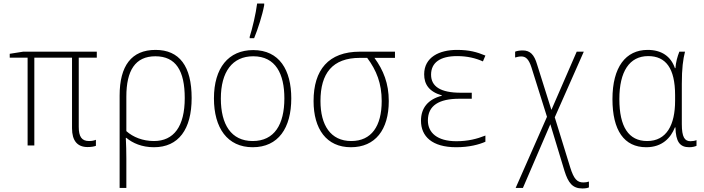

<svg xmlns="http://www.w3.org/2000/svg" viewBox="-20 -822 3981 1085"><path d="M475 9C496 9 512 6 522 2V-32C512 -28 501 -25 483 -25C441 -25 425 -51 425 -105V-496H527V-530H111L35 -518V-496H136V0H174V-496H387V-97C387 -27 417 9 475 9Z M656 -282V240H694V73C694 33 693 0 691 -43H694C730 -13 782 10 850 10C989 10 1063 -91 1063 -268C1063 -448 994 -540 859 -540C723 -540 656 -450 656 -282ZM850 -25C787 -25 732 -47 694 -81V-276C694 -423 744 -504 858 -504C974 -504 1024 -422 1024 -268C1024 -107 962 -25 850 -25Z M1391 -614V-606H1416C1437 -657 1463 -737 1473 -793V-802H1433C1426 -745 1406 -661 1391 -614ZM1408 10C1553 10 1626 -99 1626 -266C1626 -426 1559 -539 1411 -539C1271 -539 1189 -438 1189 -266C1189 -99 1265 10 1408 10ZM1408 -25C1286 -25 1228 -119 1228 -265C1228 -416 1293 -504 1411 -504C1538 -504 1587 -404 1587 -266C1587 -119 1531 -25 1408 -25Z M1963 10C2100 10 2177 -88 2177 -251C2177 -350 2147 -425 2096 -495H2212V-530H2014C1836 -530 1752 -427 1752 -251C1752 -93 1825 10 1963 10ZM1965 -25C1848 -25 1791 -115 1791 -251C1791 -407 1858 -495 2014 -495H2055C2108 -424 2137 -350 2137 -251C2137 -109 2079 -25 1965 -25Z M2558 10C2631 10 2687 -5 2723 -21V-56C2675 -37 2625 -24 2559 -24C2451 -24 2398 -72 2398 -141C2398 -226 2461 -264 2576 -264H2646V-298H2583C2470 -298 2416 -333 2416 -400C2416 -468 2467 -505 2563 -505C2621 -505 2669 -493 2709 -475L2723 -508C2674 -528 2633 -540 2562 -540C2463 -540 2377 -499 2377 -402C2377 -346 2404 -304 2477 -283V-281C2399 -261 2359 -212 2359 -140C2359 -51 2422 10 2558 10Z M3271 243C3287 243 3299 241 3308 237V204C3300 207 3289 209 3277 209C3242 209 3223 191 3202 123L3115 -159L3279 -530H3239L3096 -201L3015 -458C2999 -513 2976 -537 2934 -537C2916 -537 2900 -534 2891 -530V-497C2902 -500 2912 -503 2926 -503C2951 -503 2968 -488 2983 -442L3071 -162L2894 240H2935L3090 -120L3170 144C3191 211 3215 243 3271 243Z M3632 10C3723 10 3771 -44 3794 -102H3797C3799 -22 3821 10 3875 10C3892 10 3908 6 3916 2V-30C3906 -26 3893 -24 3882 -24C3849 -24 3833 -47 3833 -121V-348C3833 -435 3840 -487 3851 -530H3819C3808 -502 3799 -470 3797 -437H3794C3771 -504 3718 -540 3640 -540C3516 -540 3441 -443 3441 -262C3441 -85 3507 10 3632 10ZM3637 -25C3532 -25 3480 -106 3480 -262C3480 -418 3537 -505 3643 -505C3742 -505 3795 -437 3795 -284V-253C3795 -116 3747 -25 3637 -25Z"/></svg>

Font: Noto Sans Mono SemiCondensed ExtraLight
Style: Regular
Weight: 200
Width: 4
Designer: Monotype Design Team
Foundry: Monotype Imaging Inc.
Version: Version 2.014